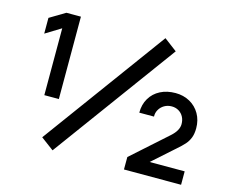

<svg xmlns="http://www.w3.org/2000/svg" viewBox="-101 -869 1216 1013"><g transform="rotate(15 507.0 -363.0)"><path d="M144.6 -270V-635.2L60 -583.4V-669.4L144.6 -720H223.9V-270ZM261.8 0 191.4 -52.5 684.2 -725.8 754.4 -672.7ZM651.9 0 652.1 -68 843.8 -239.2Q864.7 -257.9 874.1 -275.2Q883.6 -292.6 883.6 -309.5Q883.6 -331.8 874.2 -349.3Q864.9 -366.8 848.1 -376.8Q831.2 -386.8 809.9 -386.8Q787.7 -386.8 769.7 -376.3Q751.8 -365.8 741.8 -348.3Q731.8 -330.8 732.8 -310.5H652.4Q652.4 -355.5 672.5 -389.2Q692.5 -423 728.5 -441.5Q764.4 -460 811.6 -460Q854.5 -460 889.4 -440.8Q924.2 -421.5 944.1 -386.9Q963.9 -352.2 963.9 -308.7Q963.9 -278 955.5 -256.6Q947.2 -235.2 932.5 -218.5Q917.9 -201.8 887.2 -175.2Q886.8 -174.8 885.8 -174Q884.9 -173.3 884.4 -172.8L749.4 -52.5L741.6 -73.3H963.9V0Z"/></g></svg>

Font: Manrope
Style: Regular
Weight: 400
Designer: Mikhail Sharanda
Foundry: Mikhail Sharanda
Version: Version 4.503